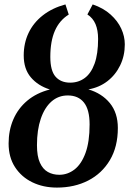

<svg xmlns="http://www.w3.org/2000/svg" viewBox="-20 -839 588 870"><path d="M238 11Q176 11 126.5 -13Q77 -37 48 -81.8Q19 -126.5 19 -189Q19 -248.5 40.5 -298.2Q62 -348 103.8 -383Q145.5 -418 206 -433.5Q152 -450.5 119.8 -488.5Q87.5 -526.5 87.5 -587.5Q87.5 -643.5 109.5 -689.8Q131.5 -736 173.8 -769.2Q216 -802.5 276.5 -819L291.5 -773Q249.5 -747 228.8 -699.8Q208 -652.5 208 -581Q208 -518.5 231.8 -491.5Q255.5 -464.5 298 -464.5Q335.5 -464.5 364 -485.5Q392.5 -506.5 408.5 -550.5Q424.5 -594.5 424.5 -662.5Q424.5 -702 412.8 -729.8Q401 -757.5 376 -773.5L400 -819Q448.5 -802.5 481 -773.2Q513.5 -744 529.5 -709Q545.5 -674 545.5 -638Q545.5 -586 524.5 -542.8Q503.5 -499.5 466.5 -471Q429.5 -442.5 380.5 -434Q441.5 -416 477.8 -371.8Q514 -327.5 514 -259Q514 -174 478 -113.5Q442 -53 379.8 -21Q317.5 11 238 11ZM248.5 -47Q286.5 -47 317.8 -71.2Q349 -95.5 367.5 -146Q386 -196.5 386 -275Q386 -342 360.5 -374.2Q335 -406.5 287 -406.5Q244.5 -406.5 213.2 -379Q182 -351.5 164.8 -301Q147.5 -250.5 147.5 -181Q147.5 -131 160.8 -101.8Q174 -72.5 196.8 -59.8Q219.5 -47 248.5 -47Z"/></svg>

Font: Merriweather 28pt SemiBold
Style: Italic
Weight: 600
Italic angle: -7.8°
Version: Version 2.101